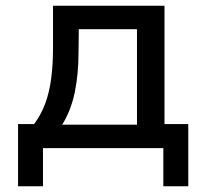

<svg xmlns="http://www.w3.org/2000/svg" viewBox="-20 -517 720 670"><path d="M43 133V-84H99Q124 -118 138 -156Q152 -194 158.5 -242Q165 -290 165 -352V-497H554V-84H637V133H550V0H130V133ZM197 -82H458V-415H255L254 -334Q254 -259 241 -195.5Q228 -132 197 -82Z"/></svg>

Font: Nunito Sans 7pt Medium
Style: Regular
Weight: 500
Designer: Vernon Adams
Foundry: Vernon Adams
Version: Version 3.101;gftools[0.9.27]